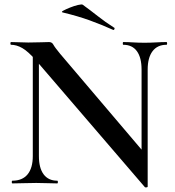

<svg xmlns="http://www.w3.org/2000/svg" viewBox="-20 -811 772 849"><path d="M125 -121V-602L152 -600V-121Q152 -68 173 -40Q194 -12 233 -12Q236 -12 236 -6Q236 0 233 0Q212 0 189.5 -1Q167 -2 140 -2Q111 -2 84.5 -1Q58 0 35 0Q32 0 32 -6Q32 -12 35 -12Q79 -12 102 -40Q125 -68 125 -121ZM633 14Q633 17 628 17.5Q623 18 621 17L140 -543Q104 -584 78.5 -598.5Q53 -613 29 -613Q26 -613 26 -619Q26 -625 29 -625Q48 -625 68 -624Q88 -623 105 -623Q135 -623 159.5 -624Q184 -625 197 -625Q210 -625 216 -613.5Q222 -602 246 -573L625 -127ZM633 -503V14L606 -16V-503Q606 -556 585.5 -584.5Q565 -613 525 -613Q523 -613 523 -619Q523 -625 525 -625Q546 -625 569 -623.5Q592 -622 619 -622Q645 -622 670 -623.5Q695 -625 716 -625Q719 -625 719 -619Q719 -613 716 -613Q676 -613 654.5 -584.5Q633 -556 633 -503ZM480 -679Q429 -702 376.5 -721Q324 -740 257 -756Q249 -758 260 -764Q271 -770 289.5 -777.5Q308 -785 325 -789Q342 -793 346 -790Q379 -766 412 -740Q445 -714 484 -689Q488 -688 486 -682.5Q484 -677 480 -679Z"/></svg>

Font: Cormorant Light SemiBold
Style: Regular
Weight: 600
Version: Version 4.000